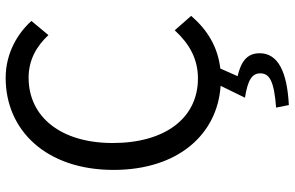

<svg xmlns="http://www.w3.org/2000/svg" viewBox="-201 -586 1040 678"><g transform="rotate(-90 319.0 -247.0)"><path d="M551 -150C504 -99 451 -68 381 -68C241 -68 153 -184 153 -369C153 -552 245 -666 384 -666C447 -666 496 -637 534 -596L584 -656C542 -703 472 -747 383 -747C197 -747 58 -603 58 -366C58 -138 184 1 355 12L313 98C377 108 399 124 399 152C399 185 371 201 278 208L287 253C404 247 470 215 470 150C470 105 440 84 389 72L416 11C492 2 552 -34 602 -92Z"/></g></svg>

Font: Source Han Sans CN Regular
Style: Regular
Weight: 400
Designer: Ryoko NISHIZUKA (kana & ideographs); Paul D. Hunt (Latin, Greek & Cyrillic); Wenlong ZHANG (bopomofo); Sandoll Communica
Foundry: Adobe Systems Incorporated
Version: Version 1.004;PS 1.004;hotconv 1.0.82;makeotf.lib2.5.63406